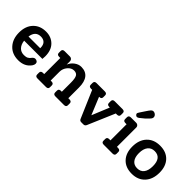

<svg xmlns="http://www.w3.org/2000/svg" viewBox="89 -1623 2493 2493"><g transform="rotate(45 1335.5 -377.0)"><path d="M506 -275Q506 -264 503 -225H168Q175 -162 209 -126Q243 -90 298 -90Q335 -90 357 -101.5Q379 -113 399 -141Q418 -162 438 -162Q458 -162 472 -150.5Q486 -139 486 -120Q486 -99 471 -76Q411 10 293 10Q179 10 112.5 -62.5Q46 -135 46 -253Q46 -371 112 -440.5Q178 -510 287 -510Q383 -510 444.5 -448.5Q506 -387 506 -275ZM284 -417Q186 -417 170 -303H385V-309Q385 -363 358.5 -390Q332 -417 284 -417Z M1124 -102Q1163 -102 1163 -68V-34Q1163 0 1124 0H967Q928 0 928 -34V-68Q928 -102 967 -102H983V-268Q983 -347 965 -378.5Q947 -410 902 -410Q853 -410 815.5 -365.5Q778 -321 778 -263V-102H794Q833 -102 833 -68V-34Q833 0 794 0H637Q598 0 598 -34V-68Q598 -102 637 -102H659V-398H637Q598 -398 598 -432V-466Q598 -500 637 -500H735Q753 -500 765.5 -487.5Q778 -475 778 -458V-396Q799 -446 842.5 -478Q886 -510 934 -510Q1017 -510 1059.5 -456Q1102 -402 1102 -298V-102Z M1700 -500Q1739 -500 1739 -466V-432Q1739 -398 1700 -398H1678L1518 -24Q1506 0 1482 0H1441Q1415 0 1405 -24L1244 -398H1223Q1184 -398 1184 -432V-466Q1184 -500 1223 -500H1375Q1414 -500 1414 -466V-432Q1414 -398 1375 -398H1371L1470 -157L1569 -398H1557Q1518 -398 1518 -432V-466Q1518 -500 1557 -500Z M1870 -593Q1870 -603 1927 -686Q1959 -735 1973 -749.5Q1987 -764 2003 -764Q2026 -764 2044 -748Q2062 -732 2062 -709Q2062 -694 2049 -677.5Q2036 -661 1994 -621Q1949 -582 1932 -570.5Q1915 -559 1904 -559Q1891 -559 1880.5 -570Q1870 -581 1870 -593ZM1854 0Q1815 0 1815 -34V-68Q1815 -102 1854 -102H1876V-398H1854Q1815 -398 1815 -432V-466Q1815 -500 1854 -500H1952Q1970 -500 1982.5 -487.5Q1995 -475 1995 -458V-102H2016Q2055 -102 2055 -68V-34Q2055 0 2016 0Z M2376 10Q2263 10 2198 -58.5Q2133 -127 2133 -245Q2133 -367 2200 -438.5Q2267 -510 2382 -510Q2495 -510 2559.5 -442Q2624 -374 2624 -256Q2624 -134 2557 -62Q2490 10 2376 10ZM2377 -90Q2438 -90 2470.5 -132.5Q2503 -175 2503 -255Q2503 -410 2381 -410Q2321 -410 2287.5 -367Q2254 -324 2254 -246Q2254 -171 2286 -130.5Q2318 -90 2377 -90Z"/></g></svg>

Font: Solway Medium
Style: Regular
Weight: 500
Designer: Mariya V. Pigoulevskaya
Foundry: The Northern Block Ltd.
Version: Version 1.000;hotconv 1.0.109;makeotfexe 2.5.65596